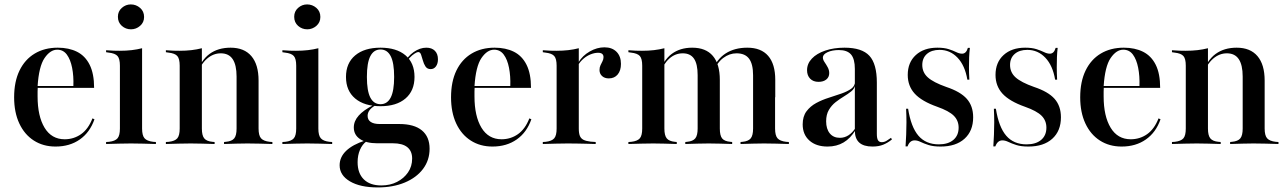

<svg xmlns="http://www.w3.org/2000/svg" viewBox="-20 -639 5716 852"><path d="M226.6 11.3Q171.8 11.3 130.2 -15.3Q88.7 -41.9 65.7 -91.1Q42.7 -140.3 42.7 -207.3Q42.7 -276.6 66.5 -325.8Q90.3 -375 133.9 -401.2Q177.4 -427.4 236.3 -427.4Q285.5 -427.4 321.8 -409.3Q358.1 -391.1 377.8 -351.6Q397.6 -312.1 397.6 -249.2H112.1L110.5 -257.3H305.6Q307.3 -301.6 300 -338.3Q292.7 -375 276.6 -396.8Q260.5 -418.5 233.9 -418.5Q203.2 -418.5 177.8 -381.5Q152.4 -344.4 146.8 -255.6L147.6 -254.8Q146.8 -243.5 146.8 -232.7Q146.8 -221.8 146.8 -211.3Q146.8 -123.4 177.8 -72.2Q208.9 -21 266.9 -21Q307.3 -21 339.5 -43.5Q371.8 -66.1 390.3 -113.7L399.2 -109.7Q379 -51.6 334.3 -20.2Q289.5 11.3 226.6 11.3Z M512.1 -207.3V-347.6Q512.1 -378.2 501.6 -390.3Q491.1 -402.4 462.1 -405.6L450.8 -407.3V-416.1Q471 -414.5 484.3 -414.1Q497.6 -413.7 511.3 -413.7Q539.5 -413.7 564.1 -416.5Q588.7 -419.4 610.5 -425V-416.1V-207.3ZM561.3 -2.4Q533.9 -2.4 508.5 -1.6Q483.1 -0.8 450.8 0V-8.9L463.7 -9.7Q491.1 -12.9 501.6 -25.4Q512.1 -37.9 512.1 -68.5V-207.3H610.5V-68.5Q610.5 -37.9 621.4 -25.4Q632.3 -12.9 659.7 -9.7L671.8 -8.9V0Q639.5 -0.8 614.1 -1.6Q588.7 -2.4 561.3 -2.4ZM561.3 -508.9Q537.9 -508.9 520.6 -524.2Q503.2 -539.5 503.2 -564.5Q503.2 -588.7 520.6 -604Q537.9 -619.4 560.5 -619.4Q583.9 -619.4 601.6 -604Q619.4 -588.7 619.4 -563.7Q619.4 -539.5 601.6 -524.2Q583.9 -508.9 561.3 -508.9Z M826.6 -2.4Q799.2 -2.4 773.8 -1.6Q748.4 -0.8 716.1 0V-8.9L729 -9.7Q756.5 -12.9 766.9 -25.4Q777.4 -37.9 777.4 -68.5V-207.3H875.8V-68.5Q875.8 -37.9 886.3 -25Q896.8 -12.1 922.6 -9.7L932.3 -8.9V0Q900.8 -0.8 876.6 -1.6Q852.4 -2.4 826.6 -2.4ZM777.4 -207.3V-347.6Q777.4 -378.2 766.9 -390.3Q756.5 -402.4 727.4 -405.6L716.1 -407.3V-416.1Q736.3 -414.5 749.6 -414.1Q762.9 -413.7 776.6 -413.7Q804.8 -413.7 829.4 -416.5Q854 -419.4 875.8 -425V-416.1V-207.3ZM1029.8 -207.3V-299.2Q1029.8 -350.8 1012.5 -376.6Q995.2 -402.4 959.7 -402.4Q926.6 -402.4 899.2 -379Q871.8 -355.6 853.2 -307.3L850.8 -311.3Q871.8 -371.8 909.7 -399.6Q947.6 -427.4 1003.2 -427.4Q1063.7 -427.4 1095.6 -389.9Q1127.4 -352.4 1127.4 -281.5V-207.3ZM1078.2 -2.4Q1053.2 -2.4 1029 -1.6Q1004.8 -0.8 974.2 0V-8.9L982.3 -9.7Q1008.9 -12.1 1019.4 -25Q1029.8 -37.9 1029.8 -68.5V-207.3H1127.4V-68.5Q1127.4 -37.9 1138.3 -25.4Q1149.2 -12.9 1176.6 -9.7L1188.7 -8.9V0Q1157.3 -0.8 1131.9 -1.6Q1106.5 -2.4 1078.2 -2.4Z M1294.4 -207.3V-347.6Q1294.4 -378.2 1283.9 -390.3Q1273.4 -402.4 1244.4 -405.6L1233.1 -407.3V-416.1Q1253.2 -414.5 1266.5 -414.1Q1279.8 -413.7 1293.5 -413.7Q1321.8 -413.7 1346.4 -416.5Q1371 -419.4 1392.7 -425V-416.1V-207.3ZM1343.5 -2.4Q1316.1 -2.4 1290.7 -1.6Q1265.3 -0.8 1233.1 0V-8.9L1246 -9.7Q1273.4 -12.9 1283.9 -25.4Q1294.4 -37.9 1294.4 -68.5V-207.3H1392.7V-68.5Q1392.7 -37.9 1403.6 -25.4Q1414.5 -12.9 1441.9 -9.7L1454 -8.9V0Q1421.8 -0.8 1396.4 -1.6Q1371 -2.4 1343.5 -2.4ZM1343.5 -508.9Q1320.2 -508.9 1302.8 -524.2Q1285.5 -539.5 1285.5 -564.5Q1285.5 -588.7 1302.8 -604Q1320.2 -619.4 1342.7 -619.4Q1366.1 -619.4 1383.9 -604Q1401.6 -588.7 1401.6 -563.7Q1401.6 -539.5 1383.9 -524.2Q1366.1 -508.9 1343.5 -508.9Z M1656.5 192.7Q1578.2 192.7 1532.7 165.7Q1487.1 138.7 1487.1 94.4Q1487.1 58.1 1516.1 30.2Q1545.2 2.4 1600 -15.3L1605.6 -11.3Q1587.9 1.6 1577.4 25.8Q1566.9 50 1566.9 80.6Q1566.9 129.8 1594.4 156.9Q1621.8 183.9 1671.8 183.9Q1711.3 183.9 1741.9 168.1Q1772.6 152.4 1790.7 125.8Q1808.9 99.2 1808.9 64.5Q1808.9 31.5 1787.5 14.1Q1766.1 -3.2 1723.4 -3.2H1653.2Q1605.6 -3.2 1577.8 -21.8Q1550 -40.3 1550 -73.4Q1550 -101.6 1571.4 -125.8Q1592.7 -150 1635.5 -171.8L1643.5 -170.2Q1626.6 -159.7 1619 -148.8Q1611.3 -137.9 1611.3 -125Q1611.3 -107.3 1625 -98Q1638.7 -88.7 1664.5 -88.7H1751.6Q1817.7 -88.7 1852 -60.5Q1886.3 -32.3 1886.3 21Q1886.3 71.8 1857.3 110.5Q1828.2 149.2 1776.2 171Q1724.2 192.7 1656.5 192.7ZM1668.5 -167.7Q1596.8 -167.7 1556 -202Q1515.3 -236.3 1515.3 -297.6Q1515.3 -358.9 1556 -393.1Q1596.8 -427.4 1668.5 -427.4Q1739.5 -427.4 1779.4 -393.5Q1819.4 -359.7 1819.4 -297.6Q1819.4 -236.3 1779.4 -202Q1739.5 -167.7 1668.5 -167.7ZM1668.5 -176.6Q1698.4 -176.6 1713.7 -206Q1729 -235.5 1729 -297.6Q1729 -360.5 1713.7 -389.9Q1698.4 -419.4 1668.5 -419.4Q1638.7 -419.4 1623.4 -389.9Q1608.1 -360.5 1608.1 -297.6Q1608.1 -235.5 1623.4 -206Q1638.7 -176.6 1668.5 -176.6ZM1891.1 -332.3Q1875.8 -332.3 1868.1 -344Q1860.5 -355.6 1856.5 -370.6Q1852.4 -385.5 1848.4 -396.8Q1844.4 -408.1 1835.5 -408.1Q1830.6 -408.1 1819.8 -401.2Q1808.9 -394.4 1797.6 -382.3Q1786.3 -370.2 1779.8 -353.2L1775 -358.9Q1787.9 -388.7 1815.7 -408.1Q1843.5 -427.4 1871.8 -427.4Q1896 -427.4 1909.7 -413.7Q1923.4 -400 1923.4 -375.8Q1923.4 -356.5 1914.5 -344.4Q1905.6 -332.3 1891.1 -332.3Z M2165.3 11.3Q2110.5 11.3 2069 -15.3Q2027.4 -41.9 2004.4 -91.1Q1981.5 -140.3 1981.5 -207.3Q1981.5 -276.6 2005.2 -325.8Q2029 -375 2072.6 -401.2Q2116.1 -427.4 2175 -427.4Q2224.2 -427.4 2260.5 -409.3Q2296.8 -391.1 2316.5 -351.6Q2336.3 -312.1 2336.3 -249.2H2050.8L2049.2 -257.3H2244.4Q2246 -301.6 2238.7 -338.3Q2231.5 -375 2215.3 -396.8Q2199.2 -418.5 2172.6 -418.5Q2141.9 -418.5 2116.5 -381.5Q2091.1 -344.4 2085.5 -255.6L2086.3 -254.8Q2085.5 -243.5 2085.5 -232.7Q2085.5 -221.8 2085.5 -211.3Q2085.5 -123.4 2116.5 -72.2Q2147.6 -21 2205.6 -21Q2246 -21 2278.2 -43.5Q2310.5 -66.1 2329 -113.7L2337.9 -109.7Q2317.7 -51.6 2273 -20.2Q2228.2 11.3 2165.3 11.3Z M2499.2 -2.4Q2471.8 -2.4 2446.4 -1.6Q2421 -0.8 2388.7 0V-8.9L2401.6 -9.7Q2429 -12.9 2439.5 -25.4Q2450 -37.9 2450 -68.5V-207.3H2548.4V-68.5Q2548.4 -47.6 2553.2 -35.9Q2558.1 -24.2 2569.4 -18.5Q2580.6 -12.9 2600.8 -10.5L2623.4 -8.9V0Q2600 -0.8 2579.4 -1.2Q2558.9 -1.6 2539.5 -2Q2520.2 -2.4 2499.2 -2.4ZM2450 -207.3V-347.6Q2450 -378.2 2439.5 -390.3Q2429 -402.4 2400 -405.6L2388.7 -407.3V-416.1Q2408.9 -414.5 2422.2 -414.1Q2435.5 -413.7 2449.2 -413.7Q2477.4 -413.7 2502 -416.5Q2526.6 -419.4 2548.4 -425V-416.1V-207.3ZM2681.5 -291.1Q2662.9 -291.1 2651.6 -301.6Q2640.3 -312.1 2640.3 -328.2Q2640.3 -340.3 2644.8 -349.6Q2649.2 -358.9 2653.6 -367.3Q2658.1 -375.8 2658.1 -385.5Q2658.1 -404.8 2633.9 -404.8Q2618.5 -404.8 2601.2 -398Q2583.9 -391.1 2569.8 -379Q2555.6 -366.9 2546.8 -352.4V-362.1Q2564.5 -391.9 2596.8 -410.5Q2629 -429 2662.1 -429Q2696 -429 2715.7 -409.3Q2735.5 -389.5 2735.5 -355.6Q2735.5 -325.8 2721 -308.5Q2706.5 -291.1 2681.5 -291.1Z M2879 -2.4Q2851.6 -2.4 2826.2 -1.6Q2800.8 -0.8 2768.5 0V-8.9L2781.5 -9.7Q2808.9 -12.9 2819.4 -25.4Q2829.8 -37.9 2829.8 -68.5V-207.3H2928.2V-68.5Q2928.2 -37.9 2938.7 -25Q2949.2 -12.1 2975 -9.7L2983.1 -8.9V0Q2952.4 -0.8 2928.6 -1.6Q2904.8 -2.4 2879 -2.4ZM2829.8 -207.3V-347.6Q2829.8 -378.2 2819.4 -390.3Q2808.9 -402.4 2779.8 -405.6L2768.5 -407.3V-416.1Q2788.7 -414.5 2802 -414.1Q2815.3 -413.7 2829 -413.7Q2857.3 -413.7 2881.9 -416.5Q2906.5 -419.4 2928.2 -425V-416.1V-207.3ZM3075.8 -207.3V-305.6Q3075.8 -354.8 3059.7 -378.6Q3043.5 -402.4 3009.7 -402.4Q2975.8 -402.4 2949.6 -378.6Q2923.4 -354.8 2904.8 -306.5L2902.4 -310.5Q2923.4 -371.8 2960.5 -399.6Q2997.6 -427.4 3051.6 -427.4Q3112.1 -427.4 3143.1 -391.1Q3174.2 -354.8 3174.2 -284.7V-207.3ZM3125 -2.4Q3099.2 -2.4 3075.4 -1.6Q3051.6 -0.8 3021 0V-8.9L3029 -9.7Q3054.8 -12.1 3065.3 -25Q3075.8 -37.9 3075.8 -68.5V-207.3H3174.2V-68.5Q3174.2 -37.9 3184.3 -25Q3194.4 -12.1 3221 -9.7L3229 -8.9V0Q3198.4 -0.8 3174.6 -1.6Q3150.8 -2.4 3125 -2.4ZM3321.8 -207.3V-304.8Q3321.8 -354.8 3304 -378.6Q3286.3 -402.4 3248.4 -402.4Q3216.9 -402.4 3189.5 -381.9Q3162.1 -361.3 3143.5 -317.7L3140.3 -323.4Q3159.7 -375.8 3199.6 -401.6Q3239.5 -427.4 3296 -427.4Q3357.3 -427.4 3388.7 -391.1Q3420.2 -354.8 3420.2 -284.7V-207.3ZM3370.2 -2.4Q3345.2 -2.4 3321 -1.6Q3296.8 -0.8 3266.1 0V-8.9L3275 -9.7Q3300.8 -12.1 3311.3 -25Q3321.8 -37.9 3321.8 -68.5V-207.3H3419.4V-68.5Q3419.4 -37.9 3430.2 -25.4Q3441.1 -12.9 3468.5 -9.7L3480.6 -8.9V0Q3449.2 -0.8 3423.8 -1.6Q3398.4 -2.4 3370.2 -2.4Z M3773.4 -207.3V-333.1Q3773.4 -377.4 3756.5 -397.2Q3739.5 -416.9 3702.4 -416.9Q3672.6 -416.9 3652 -407.3Q3631.5 -397.6 3631.5 -383.9Q3631.5 -374.2 3638.7 -363.7Q3646 -353.2 3652.8 -340.7Q3659.7 -328.2 3659.7 -314.5Q3659.7 -296.8 3646.8 -286.3Q3633.9 -275.8 3612.1 -275.8Q3588.7 -275.8 3575 -289.9Q3561.3 -304 3561.3 -327.4Q3561.3 -356.5 3582.7 -379Q3604 -401.6 3641.9 -414.5Q3679.8 -427.4 3727.4 -427.4Q3804.8 -427.4 3837.9 -391.5Q3871 -355.6 3871 -272.6V-207.3ZM3652.4 11.3Q3601.6 11.3 3571.8 -15.3Q3541.9 -41.9 3541.9 -87.1Q3541.9 -122.6 3558.9 -145.2Q3575.8 -167.7 3602 -181.9Q3628.2 -196 3657.7 -205.2Q3687.1 -214.5 3713.7 -223.8Q3740.3 -233.1 3757.3 -245.2Q3774.2 -257.3 3774.2 -277.4V-260.5Q3771.8 -245.2 3757.3 -233.5Q3742.7 -221.8 3724.6 -210.9Q3706.5 -200 3688.3 -185.9Q3670.2 -171.8 3658.1 -151.2Q3646 -130.6 3646 -100.8Q3646 -66.9 3662.1 -47.2Q3678.2 -27.4 3707.3 -27.4Q3727.4 -27.4 3745.2 -38.7Q3762.9 -50 3776.6 -71.8V-62.1Q3754 -25 3723.4 -6.9Q3692.7 11.3 3652.4 11.3ZM3871 -44.4Q3871 -25 3876.2 -16.5Q3881.5 -8.1 3892.7 -8.1Q3904 -8.1 3914.5 -14.5Q3925 -21 3933.9 -27.4L3937.9 -20.2Q3920.2 -5.6 3900 2.8Q3879.8 11.3 3851.6 11.3Q3812.1 11.3 3792.7 -6.5Q3773.4 -24.2 3773.4 -59.7V-207.3H3871Z M4154 11.3Q4121 11.3 4100 4.4Q4079 -2.4 4064.9 -9.3Q4050.8 -16.1 4038.7 -16.1Q4016.9 -16.1 4007.3 10.5H3998.4Q4000 -15.3 4001.2 -41.5Q4002.4 -67.7 4002.4 -96.4Q4002.4 -125 4000.8 -156.5H4009.7Q4022.6 -75 4055.6 -36.7Q4088.7 1.6 4146 1.6Q4187.1 1.6 4210.5 -18.1Q4233.9 -37.9 4233.9 -72.6Q4233.9 -104 4212.5 -125.4Q4191.1 -146.8 4138.7 -165.3Q4070.2 -189.5 4039.1 -223.4Q4008.1 -257.3 4008.1 -306.5Q4008.1 -362.1 4044 -394.8Q4079.8 -427.4 4139.5 -427.4Q4169.4 -427.4 4189.5 -421Q4209.7 -414.5 4223.4 -407.7Q4237.1 -400.8 4249.2 -400.8Q4258.1 -400.8 4264.5 -406.9Q4271 -412.9 4275 -426.6H4283.9Q4281.5 -406.5 4280.6 -385.5Q4279.8 -364.5 4279.8 -340.3Q4279.8 -316.1 4281.5 -285.5H4272.6Q4262.1 -348.4 4229 -383.1Q4196 -417.7 4149.2 -417.7Q4113.7 -417.7 4093.1 -399.6Q4072.6 -381.5 4072.6 -350.8Q4072.6 -317.7 4097.2 -295.6Q4121.8 -273.4 4179 -253.2Q4241.9 -232.3 4270.2 -200.4Q4298.4 -168.5 4298.4 -118.5Q4298.4 -58.1 4260.1 -23.4Q4221.8 11.3 4154 11.3Z M4543.5 11.3Q4510.5 11.3 4489.5 4.4Q4468.5 -2.4 4454.4 -9.3Q4440.3 -16.1 4428.2 -16.1Q4406.5 -16.1 4396.8 10.5H4387.9Q4389.5 -15.3 4390.7 -41.5Q4391.9 -67.7 4391.9 -96.4Q4391.9 -125 4390.3 -156.5H4399.2Q4412.1 -75 4445.2 -36.7Q4478.2 1.6 4535.5 1.6Q4576.6 1.6 4600 -18.1Q4623.4 -37.9 4623.4 -72.6Q4623.4 -104 4602 -125.4Q4580.6 -146.8 4528.2 -165.3Q4459.7 -189.5 4428.6 -223.4Q4397.6 -257.3 4397.6 -306.5Q4397.6 -362.1 4433.5 -394.8Q4469.4 -427.4 4529 -427.4Q4558.9 -427.4 4579 -421Q4599.2 -414.5 4612.9 -407.7Q4626.6 -400.8 4638.7 -400.8Q4647.6 -400.8 4654 -406.9Q4660.5 -412.9 4664.5 -426.6H4673.4Q4671 -406.5 4670.2 -385.5Q4669.4 -364.5 4669.4 -340.3Q4669.4 -316.1 4671 -285.5H4662.1Q4651.6 -348.4 4618.5 -383.1Q4585.5 -417.7 4538.7 -417.7Q4503.2 -417.7 4482.7 -399.6Q4462.1 -381.5 4462.1 -350.8Q4462.1 -317.7 4486.7 -295.6Q4511.3 -273.4 4568.5 -253.2Q4631.5 -232.3 4659.7 -200.4Q4687.9 -168.5 4687.9 -118.5Q4687.9 -58.1 4649.6 -23.4Q4611.3 11.3 4543.5 11.3Z M4957.3 11.3Q4902.4 11.3 4860.9 -15.3Q4819.4 -41.9 4796.4 -91.1Q4773.4 -140.3 4773.4 -207.3Q4773.4 -276.6 4797.2 -325.8Q4821 -375 4864.5 -401.2Q4908.1 -427.4 4966.9 -427.4Q5016.1 -427.4 5052.4 -409.3Q5088.7 -391.1 5108.5 -351.6Q5128.2 -312.1 5128.2 -249.2H4842.7L4841.1 -257.3H5036.3Q5037.9 -301.6 5030.6 -338.3Q5023.4 -375 5007.3 -396.8Q4991.1 -418.5 4964.5 -418.5Q4933.9 -418.5 4908.5 -381.5Q4883.1 -344.4 4877.4 -255.6L4878.2 -254.8Q4877.4 -243.5 4877.4 -232.7Q4877.4 -221.8 4877.4 -211.3Q4877.4 -123.4 4908.5 -72.2Q4939.5 -21 4997.6 -21Q5037.9 -21 5070.2 -43.5Q5102.4 -66.1 5121 -113.7L5129.8 -109.7Q5109.7 -51.6 5064.9 -20.2Q5020.2 11.3 4957.3 11.3Z M5291.1 -2.4Q5263.7 -2.4 5238.3 -1.6Q5212.9 -0.8 5180.6 0V-8.9L5193.5 -9.7Q5221 -12.9 5231.5 -25.4Q5241.9 -37.9 5241.9 -68.5V-207.3H5340.3V-68.5Q5340.3 -37.9 5350.8 -25Q5361.3 -12.1 5387.1 -9.7L5396.8 -8.9V0Q5365.3 -0.8 5341.1 -1.6Q5316.9 -2.4 5291.1 -2.4ZM5241.9 -207.3V-347.6Q5241.9 -378.2 5231.5 -390.3Q5221 -402.4 5191.9 -405.6L5180.6 -407.3V-416.1Q5200.8 -414.5 5214.1 -414.1Q5227.4 -413.7 5241.1 -413.7Q5269.4 -413.7 5294 -416.5Q5318.5 -419.4 5340.3 -425V-416.1V-207.3ZM5494.4 -207.3V-299.2Q5494.4 -350.8 5477 -376.6Q5459.7 -402.4 5424.2 -402.4Q5391.1 -402.4 5363.7 -379Q5336.3 -355.6 5317.7 -307.3L5315.3 -311.3Q5336.3 -371.8 5374.2 -399.6Q5412.1 -427.4 5467.7 -427.4Q5528.2 -427.4 5560.1 -389.9Q5591.9 -352.4 5591.9 -281.5V-207.3ZM5542.7 -2.4Q5517.7 -2.4 5493.5 -1.6Q5469.4 -0.8 5438.7 0V-8.9L5446.8 -9.7Q5473.4 -12.1 5483.9 -25Q5494.4 -37.9 5494.4 -68.5V-207.3H5591.9V-68.5Q5591.9 -37.9 5602.8 -25.4Q5613.7 -12.9 5641.1 -9.7L5653.2 -8.9V0Q5621.8 -0.8 5596.4 -1.6Q5571 -2.4 5542.7 -2.4Z"/></svg>

Font: Playfair 144pt SemiCondensed SemiBold
Style: Regular
Weight: 600
Width: 4
Designer: Claus Eggers Sørensen
Foundry: Claus Eggers Sørensen
Version: Version 2.203